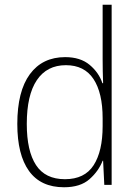

<svg xmlns="http://www.w3.org/2000/svg" viewBox="-20 -780 572 810"><path d="M250 10Q152 10 102.5 -58.5Q53 -127 53 -257Q53 -395 106 -467Q159 -539 255 -539Q319 -539 358 -506.5Q397 -474 412 -429H415Q413 -481 413 -530V-760H451V0H420L415 -102H413Q396 -58 357.5 -24Q319 10 250 10ZM254 -24Q337 -24 375 -83Q413 -142 413 -248V-281Q413 -388 374.5 -446.5Q336 -505 258 -505Q178 -505 135.5 -442Q93 -379 93 -257Q93 -143 132 -83.5Q171 -24 254 -24Z"/></svg>

Font: Noto Sans Georgian SemiCondensed ExtraLight
Style: Regular
Weight: 200
Width: 4
Designer: Monotype Design Team, Akaki Razmadze
Foundry: Google LLC
Version: Version 2.005; ttfautohint (v1.8.4.7-5d5b)